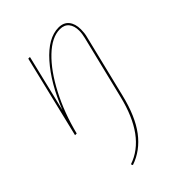

<svg xmlns="http://www.w3.org/2000/svg" viewBox="-204 -507 894 894"><g transform="rotate(-45 243.0 -60.0)"><path d="M413 -329Q413 -305 408 -286L332 25Q305 137 256.5 201Q208 265 137 289L133 280Q270 234 321 23L397 -287Q403 -311 403 -330Q403 -362 388 -380.5Q373 -399 344 -399Q291 -399 234.5 -345Q178 -291 130.5 -199.5Q83 -108 56 0H45L143 -406H154L86 -124Q136 -251 206 -330Q276 -409 345 -409Q378 -409 395.5 -387.5Q413 -366 413 -329Z"/></g></svg>

Font: Ysabeau Infant Hairline
Style: Italic
Weight: 100
Italic angle: -12°
Designer: Christian Thalmann (Catharsis Fonts)
Version: Version 0.003